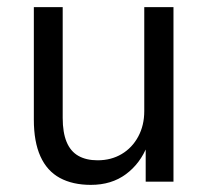

<svg xmlns="http://www.w3.org/2000/svg" viewBox="-20 -510 583 539"><path d="M235 9Q184 9 148 -10.5Q112 -30 93.5 -71Q75 -112 75 -174V-490H156V-179Q156 -138 167 -111.5Q178 -85 200 -72.5Q222 -60 254 -60Q292 -60 321.5 -77.5Q351 -95 368 -126.5Q385 -158 385 -198V-490H467V0H389V-102H394Q374 -51 333.5 -21Q293 9 235 9Z"/></svg>

Font: Nunito Sans 10pt SemiCondensed
Style: Regular
Weight: 400
Width: 4
Designer: Vernon Adams
Foundry: Vernon Adams
Version: Version 3.101;gftools[0.9.27]